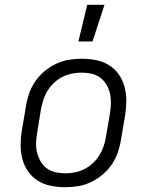

<svg xmlns="http://www.w3.org/2000/svg" viewBox="-20 -773 640 801"><path d="M252 8Q221 8 191.5 2Q162 -4 138 -19Q114 -34 97.5 -57.5Q81 -81 73.5 -109Q66 -137 66 -167Q66 -197 71 -228L88 -328Q92 -355 101 -381.5Q110 -408 126 -432Q142 -456 164.5 -475Q187 -494 213.5 -506.5Q240 -519 267 -523.5Q294 -528 321 -528Q352 -528 381.5 -522Q411 -516 435 -501Q459 -486 475.5 -462.5Q492 -439 499.5 -411Q507 -383 507 -353Q507 -323 502 -292L485 -192Q481 -165 472 -138.5Q463 -112 447 -88Q431 -64 408.5 -45Q386 -26 360 -13.5Q334 -1 306.5 3.5Q279 8 252 8ZM253 -50Q273 -50 293 -54Q313 -58 332 -67.5Q351 -77 367 -92Q383 -107 394 -124.5Q405 -142 412 -162Q419 -182 422 -202L439 -302Q442 -323 442.5 -344Q443 -365 438.5 -384.5Q434 -404 423.5 -421Q413 -438 397.5 -449.5Q382 -461 362 -465.5Q342 -470 321 -470Q301 -470 280.5 -466Q260 -462 241 -452.5Q222 -443 206 -428Q190 -413 179 -395.5Q168 -378 161.5 -358Q155 -338 151 -318L135 -218Q131 -197 130.5 -176Q130 -155 135 -135.5Q140 -116 150 -99Q160 -82 175.5 -70.5Q191 -59 211.5 -54.5Q232 -50 253 -50ZM307 -600 344 -753H416L366 -600Z"/></svg>

Font: Iosevka Etoile Light
Style: Italic
Weight: 300
Italic angle: -9°
Designer: Belleve Invis
Foundry: Belleve Invis
Version: Version 22.1.2; ttfautohint (v1.8.4)